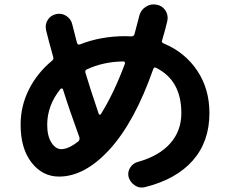

<svg xmlns="http://www.w3.org/2000/svg" viewBox="-20 -811 1040 868"><path d="M252.9 -408.2Q193.4 -334 193.4 -247.1Q193.4 -196.3 212.4 -166.5Q231.4 -136.7 256.8 -136.7Q290 -136.7 334 -171.9Q341.8 -178.7 338.9 -190.4Q293.9 -313.5 264.6 -407.2Q263.7 -411.1 259.3 -411.1Q254.9 -411.1 252.9 -408.2ZM537.1 -533.2Q447.3 -532.2 372.1 -497.1Q363.3 -492.2 366.2 -482.4Q383.8 -421.9 426.8 -294.9Q428.7 -292 431.6 -292.5Q434.6 -293 436.5 -295.9Q495.1 -389.6 544.9 -523.4Q545.9 -527.3 543.9 -530.3Q542 -533.2 537.1 -533.2ZM247.1 -12.7Q171.9 -12.7 122.6 -76.2Q73.2 -139.6 73.2 -247.1Q73.2 -332 110.8 -406.7Q148.4 -481.4 214.8 -536.1Q223.6 -543 220.7 -552.7Q198.2 -632.8 188.5 -673.8Q182.6 -699.2 195.3 -720.2Q208 -741.2 232.9 -747.1Q257.8 -752.9 279.3 -739.3Q300.8 -725.6 306.6 -701.2L328.1 -617.2Q332 -606.4 341.8 -610.4Q435.5 -647.5 546.9 -647.5Q551.8 -647.5 560.1 -647Q568.4 -646.5 573.2 -646.5Q585 -646.5 587.9 -656.2Q594.7 -682.6 609.4 -738.3Q615.2 -764.6 638.2 -779.8Q661.1 -794.9 686.5 -790Q712.9 -786.1 727.5 -764.2Q742.2 -742.2 736.3 -715.8Q728.5 -680.7 712.9 -628.9Q709 -618.2 720.7 -614.3Q816.4 -574.2 871.6 -491.7Q926.8 -409.2 926.8 -299.8Q926.8 -170.9 851.6 -85.4Q776.4 0 634.8 35.2Q610.4 41 589.8 27.3Q569.3 13.7 561.5 -9.8Q555.7 -33.2 568.4 -53.2Q581.1 -73.2 603.5 -79.1Q698.2 -105.5 749 -162.1Q799.8 -218.8 799.8 -299.8Q799.8 -447.3 686.5 -503.9Q676.8 -509.8 672.9 -499Q588.9 -259.8 476.1 -136.2Q363.3 -12.7 247.1 -12.7Z"/></svg>

Font: Rounded-X Mgen+ 2m bold
Style: Bold
Weight: 700
Designer: [Source Han Sans]
Ryoko NISHIZUKA  (kana & ideographs); Paul D. Hunt (Latin, Greek & Cyrillic); Wenlong ZHANG  (bopomofo
Version: Version 1.059.20150602